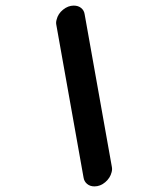

<svg xmlns="http://www.w3.org/2000/svg" viewBox="-20 -647 600 685"><path d="M182 -577Q187 -598 205 -612.5Q223 -627 243 -627Q259 -627 269.5 -618.5Q280 -610 282 -596L379 -52Q381 -42 378 -32Q373 -12 355.5 3Q338 18 317 18Q301 18 290.5 9Q280 0 278 -14L181 -558Q179 -567 182 -577Z"/></svg>

Font: Brass Mono
Style: Bold Italic
Weight: 700
Italic angle: -13°
Monospace: yes
Version: Version 1.000; ttfautohint (v1.8.3) -l 8 -r 50 -G 200 -x 14 